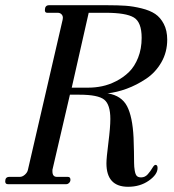

<svg xmlns="http://www.w3.org/2000/svg" viewBox="-30 -706 666 736"><path d="M461 10Q378 10 378 -80Q378 -100 385.5 -159Q393 -218 393 -250Q393 -305 369.5 -324Q346 -343 274 -343H238L171 -55V-49Q171 -28 188 -28H230Q240 -28 240 -17Q240 -10 235 -5Q230 0 224 0H0Q-10 0 -10 -11Q-10 -28 6 -28H46Q56 -28 65.5 -36.5Q75 -45 77 -55L210 -630Q210 -631 210.5 -633.5Q211 -636 211 -638Q211 -646 205.5 -651.5Q200 -657 191 -657H151Q142 -657 142 -667Q142 -686 158 -686H381Q422 -686 451 -684Q480 -682 512.5 -674Q545 -666 565 -652.5Q585 -639 598 -614Q611 -589 611 -554Q611 -506 588.5 -467Q566 -428 530 -404Q494 -380 456 -366Q418 -352 381 -348H384Q436 -339 457 -299Q478 -259 482 -178Q483 -155 483.5 -125.5Q484 -96 484 -81.5Q484 -67 486.5 -52Q489 -37 494.5 -31.5Q500 -26 511 -26Q526 -26 536.5 -38Q547 -50 554 -62Q561 -74 566 -74Q574 -74 574 -62Q574 -37 540.5 -13.5Q507 10 461 10ZM245 -370H309Q335 -370 361.5 -375.5Q388 -381 415.5 -395Q443 -409 464.5 -430Q486 -451 499.5 -485Q513 -519 513 -561Q513 -621 483 -639Q453 -657 375 -657H310Z"/></svg>

Font: HK Venetian
Style: Italic
Weight: 400
Italic angle: -12°
Version: Version 1.000;PS 001.000;hotconv 1.0.88;makeotf.lib2.5.64775